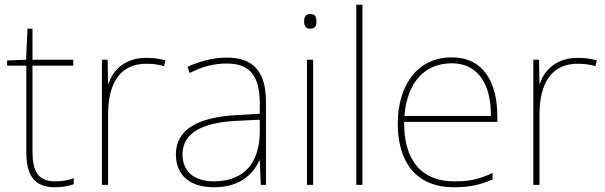

<svg xmlns="http://www.w3.org/2000/svg" viewBox="-20 -780 2554 810"><path d="M212 -15C138 -15 117 -61 117 -143V-503H289V-528H117V-659H96L90 -528L10 -525V-503H91V-140C91 -47 119 10 212 10C247 10 269 4 291 -3V-28C269 -20 245 -15 212 -15Z M597 -536C512 -536 457 -488 438 -427H436L434 -528H410V0H436V-297C436 -428 486 -511 597 -511C627 -511 647 -508 672 -501L678 -525C654 -532 629 -536 597 -536Z M938 -537C879 -537 824 -522 771 -498L780 -472C837 -501 885 -512 938 -512C1031 -512 1076 -463 1076 -343V-300L973 -294C816 -285 722 -234 722 -129C722 -45 776 10 882 10C990 10 1046 -42 1074 -103H1076L1080 0H1102V-350C1102 -480 1047 -537 938 -537ZM975 -270 1076 -275V-220C1074 -99 1015 -15 882 -15C797 -15 750 -58 750 -129C750 -222 839 -263 975 -270Z M1288 -721C1268 -721 1263 -706 1263 -690C1263 -673 1268 -659 1288 -659C1312 -659 1315 -673 1315 -690C1315 -706 1312 -721 1288 -721ZM1301 -528H1275V0H1301Z M1509 0V-760H1483V0Z M1886 -538C1732 -538 1658 -408 1658 -259C1658 -104 1729 10 1895 10C1959 10 2007 0 2058 -23V-50C1996 -22 1959 -15 1895 -15C1758 -15 1683 -105 1685 -266H2078V-291C2078 -430 2021 -538 1886 -538ZM1886 -513C1998 -513 2052 -423 2051 -291H1686C1698 -436 1774 -513 1886 -513Z M2417 -536C2332 -536 2277 -488 2258 -427H2256L2254 -528H2230V0H2256V-297C2256 -428 2306 -511 2417 -511C2447 -511 2467 -508 2492 -501L2498 -525C2474 -532 2449 -536 2417 -536Z"/></svg>

Font: Noto Sans Sinhala Thin
Style: Regular
Weight: 100
Designer: Jelle Bosma - Monotype Design Team
Foundry: Monotype Imaging Inc.
Version: Version 2.006